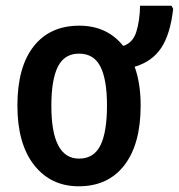

<svg xmlns="http://www.w3.org/2000/svg" viewBox="-20 -643 627 673"><path d="M473 -273Q473 -138 416 -64Q359 10 256 10Q158 10 99.5 -64.5Q41 -139 41 -273Q41 -408 98 -480.5Q155 -553 258 -553Q355 -553 412 -482Q446 -493 458 -532Q470 -571 471 -623H581L587 -612Q577 -523 545 -475Q513 -427 452 -409Q473 -351 473 -273ZM160 -272Q160 -87 257 -87Q309 -87 332 -133.5Q355 -180 355 -273Q355 -364 332 -409.5Q309 -455 257 -455Q206 -455 183 -409.5Q160 -364 160 -272Z"/></svg>

Font: Noto Sans Condensed SemiBold
Style: Regular
Weight: 600
Width: 3
Designer: Monotype Design Team
Foundry: Monotype Imaging Inc.
Version: Version 2.013; ttfautohint (v1.8.4.7-5d5b)